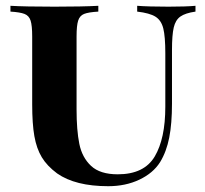

<svg xmlns="http://www.w3.org/2000/svg" viewBox="-20 -628 706 662"><path d="M654 -588Q619 -583 602 -571Q585 -559 579 -533Q573 -507 573 -456V-271Q573 -202 563.5 -153.5Q554 -105 532 -69Q508 -31 460.5 -8.5Q413 14 353 14Q240 14 177 -30Q142 -56 124 -86Q106 -116 98.5 -158.5Q91 -201 91 -268V-502Q91 -540 85.5 -557Q80 -574 64.5 -580Q49 -586 16 -588V-608Q66 -605 168 -605Q265 -605 319 -608V-588Q285 -586 270 -580Q255 -574 249.5 -557Q244 -540 244 -502V-251Q244 -179 253.5 -132Q263 -85 294 -56Q325 -27 386 -27Q477 -27 513.5 -88.5Q550 -150 550 -260V-444Q550 -502 543 -530Q536 -558 516 -570.5Q496 -583 453 -588V-608Q492 -605 561 -605Q621 -605 654 -608Z"/></svg>

Font: Playfair Display SC
Style: Bold
Weight: 700
Designer: Claus Eggers Sørensen
Foundry: Claus Eggers Sørensen
Version: Version 1.200; ttfautohint (v1.6)